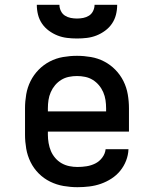

<svg xmlns="http://www.w3.org/2000/svg" viewBox="-20 -770 640 798"><path d="M302 8Q273 8 244 3Q215 -2 188.5 -15Q162 -28 141 -49Q120 -70 107 -96.5Q94 -123 89 -152Q84 -181 84 -210V-320Q84 -349 89 -378Q94 -407 107 -433Q120 -459 140.5 -480Q161 -501 187 -514.5Q213 -528 242 -533Q271 -538 300 -538Q329 -538 358 -533Q387 -528 413 -514.5Q439 -501 459.5 -480Q480 -459 493 -433Q506 -407 511 -378Q516 -349 516 -320V-223H179V-210Q179 -193 182 -175.5Q185 -158 191.5 -142.5Q198 -127 209.5 -113.5Q221 -100 236 -91.5Q251 -83 268 -79.5Q285 -76 302 -76Q321 -76 340 -79Q359 -82 376 -90.5Q393 -99 405 -115Q417 -131 419 -150H514Q513 -125 504 -102Q495 -79 479.5 -60Q464 -41 443 -27.5Q422 -14 399 -6Q376 2 351.5 5Q327 8 302 8ZM421 -307V-320Q421 -337 418.5 -354Q416 -371 409 -387Q402 -403 391 -416Q380 -429 365.5 -438Q351 -447 334 -450.5Q317 -454 300 -454Q283 -454 266 -450.5Q249 -447 234.5 -438Q220 -429 209 -416Q198 -403 191 -387Q184 -371 181.5 -354Q179 -337 179 -320V-307ZM300 -610Q279 -610 258.5 -612.5Q238 -615 219 -622.5Q200 -630 183 -642.5Q166 -655 154.5 -672Q143 -689 138 -709Q133 -729 133 -750H227Q227 -737 233 -724.5Q239 -712 250 -705Q261 -698 274 -695.5Q287 -693 300 -693Q313 -693 326 -695.5Q339 -698 350 -705Q361 -712 367 -724.5Q373 -737 373 -750H467Q467 -729 462 -709Q457 -689 445.5 -672Q434 -655 417 -642.5Q400 -630 381 -622.5Q362 -615 341.5 -612.5Q321 -610 300 -610Z"/></svg>

Font: Iosevka Slab Medium Extended
Style: Regular
Weight: 500
Width: 7
Monospace: yes
Designer: Belleve Invis
Foundry: Belleve Invis
Version: Version 11.1.1; ttfautohint (v1.8.3)